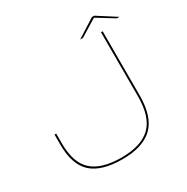

<svg xmlns="http://www.w3.org/2000/svg" viewBox="-176 -926 1056 1084"><g transform="rotate(-30 352.5 -384.0)"><path d="M316.5 7Q450 7 514.8 -55.8Q579.5 -118.5 579.5 -257V-675H568.5V-257.5Q568.5 -123.5 507 -63.8Q445.5 -4 316.5 -4Q186.5 -4 125 -60Q63.5 -116 63.5 -242V-305.5H52.5V-239.5Q52.5 -109.5 116.8 -51.2Q181 7 316.5 7ZM446 -698H464.5L575 -766L685.5 -698H702.5L582 -775H567Z"/></g></svg>

Font: Anybody Expanded Thin
Style: Regular
Weight: 250
Width: 7
Version: Version 1.113;gftools[0.9.25]